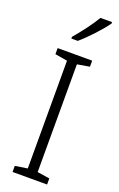

<svg xmlns="http://www.w3.org/2000/svg" viewBox="-179 -994 647 1040"><g transform="rotate(20 144.5 -473.5)"><path d="M274 -939V-947H207C181 -902 135 -842 97 -798V-788H134C180 -827 244 -896 274 -939ZM244 0V-35L173 -46V-667L244 -679V-714H45V-679L116 -667V-46L45 -35V0Z"/></g></svg>

Font: Noto Sans Gujarati SemiCondensed Light
Style: Regular
Weight: 300
Width: 4
Designer: Jelle Bosma - Monotype Design Team, Universal Thirst
Foundry: Monotype Imaging Inc.
Version: Version 2.106